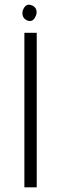

<svg xmlns="http://www.w3.org/2000/svg" viewBox="-20 -799 250 819"><path d="M84 -659.2V0H136.7V-659.2ZM133.8 -733.4Q142.6 -762.7 118.2 -775.4Q116.2 -776.4 115.2 -776.4Q90.8 -786.1 79.1 -758.8Q78.1 -756.8 77.1 -754.9Q70.3 -723.6 95.7 -711.9Q120.1 -702.1 131.8 -729.5Q132.8 -731.4 133.8 -733.4Z"/></svg>

Font: Yaldevi Colombo Light
Style: Regular
Weight: 300
Designer: Sol Matas, Denzil Rajitha, Kosala Senevirathne and Pathum Egodawatta
Foundry: Mooniak
Version: Version 1.020 ; ttfautohint (v1.6)